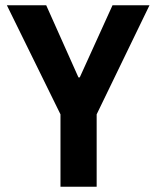

<svg xmlns="http://www.w3.org/2000/svg" viewBox="-20 -707 594 727"><path d="M209 0V-274L6 -687H155L277 -414H282L406 -687H546L346 -274V0Z"/></svg>

Font: Archivo Condensed
Style: Bold
Weight: 700
Width: 3
Designer: Hector Gatti
Foundry: Omnibus-Type
Version: Version 2.001